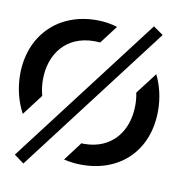

<svg xmlns="http://www.w3.org/2000/svg" viewBox="-83 -766 886 900"><g transform="rotate(10 360.0 -316.0)"><path d="M342.5 -567.5 408 -653.5C376.5 -663 343.5 -668 310 -668C117.5 -668 -1 -533 -1 -356C-1 -290 15 -228.5 43.5 -175L118.5 -274C112 -298 108.5 -324 108.5 -351C108.5 -471 180 -569 315 -569C324.5 -569 333.5 -568.5 342.5 -567.5ZM40 19.5 86.5 53.5 625 -653 578 -686ZM271 2C298 8.5 327 12 356.5 12C542.5 12 665.5 -112.5 665.5 -299C665.5 -361 651.5 -417.5 627.5 -467L550 -365.5C554 -346.5 556 -327 556 -306.5C556 -181 481 -86.5 351 -86.5C346.5 -86.5 342 -86.5 338 -87Z"/></g></svg>

Font: Font.Observer
Style: Regular
Weight: 500
Italic angle: 9°
Version: Version 1.001;FEAKit 1.0